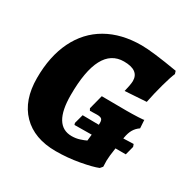

<svg xmlns="http://www.w3.org/2000/svg" viewBox="-151 -798 940 951"><g transform="rotate(30 318.5 -322.5)"><path d="M537 -149Q529 -96 529 -75L530 -40L518 -26Q486 -13 420 -1Q354 11 287 11Q164 11 95 -59.5Q26 -130 26 -257Q26 -381 70 -471Q114 -561 197 -608.5Q280 -656 395 -656Q456 -656 603 -631L608 -615Q597 -590 582 -535.5Q567 -481 556 -426L434 -418Q438 -433 441.5 -452Q445 -471 445 -481Q445 -543 359 -543Q213 -543 213 -267Q213 -93 318 -93Q342 -93 363.5 -100Q385 -107 397 -113L401 -149Q370 -148 303 -148L300 -158L314 -210Q342 -209 407 -209Q409 -232 402.5 -240Q396 -248 375 -248L334 -247L328 -258L349 -339L490 -338Q523 -338 556.5 -339.5Q590 -341 590 -343L593 -296Q574 -283 563 -264.5Q552 -246 547 -217L546 -211L604 -213L609 -199L596 -149Z"/></g></svg>

Font: Alegreya ExtraBold
Style: Italic
Weight: 800
Italic angle: -7°
Designer: Juan Pablo del Peral
Foundry: Huerta Tipografica
Version: Version 2.007; ttfautohint (v1.6)